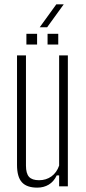

<svg xmlns="http://www.w3.org/2000/svg" viewBox="-20 -854 393 880"><path d="M151 6Q102.5 6 80.2 -18.8Q58 -43.5 58 -98V-600H99V-95Q99 -59 113 -43.5Q127 -28 159 -28Q191.5 -28 215.8 -45.5Q240 -63 251 -95V-600H291V0H251V-50H240Q226.5 -21.5 203.5 -7.8Q180.5 6 151 6ZM198 -650V-699H247V-650ZM101 -650V-699H150V-650ZM162 -729 238 -834H272L196 -729Z"/></svg>

Font: Big Shoulders Text Thin Thin
Style: Regular
Weight: 250
Version: Version 2.002